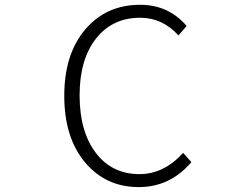

<svg xmlns="http://www.w3.org/2000/svg" viewBox="-20 -762 1040 795"><path d="M554.7 12.7Q418 12.7 332 -89.8Q246.1 -192.4 246.1 -365.2Q246.1 -538.1 333 -640.1Q419.9 -742.2 560.5 -742.2Q677.7 -742.2 752.9 -654.3L718.8 -615.2Q653.3 -688.5 560.5 -688.5Q445.3 -688.5 377.4 -602.1Q309.6 -515.6 309.6 -367.2Q309.6 -217.8 376.5 -129.4Q443.4 -41 557.6 -41Q658.2 -41 738.3 -128.9L772.5 -90.8Q684.6 12.7 554.7 12.7Z"/></svg>

Font: Gen Shin Gothic Monospace Light
Style: Regular
Weight: 300
Designer: [Source Han Sans]
Ryoko NISHIZUKA  (kana & ideographs); Paul D. Hunt (Latin, Greek & Cyrillic); Wenlong ZHANG  (bopomofo
Version: Version 1.002.20150607